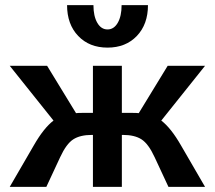

<svg xmlns="http://www.w3.org/2000/svg" viewBox="-20 -730 839 750"><path d="M242 -710H345Q345 -667 360 -641Q375 -615 400 -615Q425 -615 440 -641Q455 -667 455 -710H558Q558 -635 514.5 -589.5Q471 -544 400 -544Q329 -544 285.5 -589.5Q242 -635 242 -710ZM687 -162 781 0H638L584 -116Q560 -168 533 -185.5Q506 -203 460 -203H456V0H343V-203H339Q293 -203 266 -185.5Q239 -168 215 -116L161 0H18L112 -162Q151 -230 189 -259L18 -473H164L277 -288Q285 -289 300 -289H343V-473H456V-289H499Q514 -289 522 -288L635 -473H781L610 -259Q648 -230 687 -162Z"/></svg>

Font: Ysabeau SC
Style: Bold
Weight: 700
Designer: Christian Thalmann (Catharsis Fonts)
Version: Version 0.003